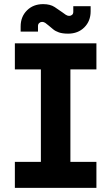

<svg xmlns="http://www.w3.org/2000/svg" viewBox="-20 -910 539 930"><path d="M52 0V-126H178V-574H52V-700H447V-574H321V-126H447V0ZM310 -747Q283 -747 265.5 -753Q248 -759 237 -768.5Q226 -778 216 -786Q207 -794 199.5 -799Q192 -804 184 -804Q176 -804 170 -798.5Q164 -793 164 -784V-757H80V-782Q80 -829 110.5 -859.5Q141 -890 189 -890Q223 -890 244.5 -876Q266 -862 281 -851Q290 -844 298.5 -838.5Q307 -833 315 -833Q323 -833 329 -838Q335 -843 335 -853V-880H419V-855Q419 -808 388.5 -777.5Q358 -747 310 -747Z"/></svg>

Font: MuseoModerno Thin SemiBold
Style: Regular
Weight: 600
Version: Version 1.003